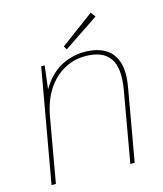

<svg xmlns="http://www.w3.org/2000/svg" viewBox="-106 -773 725 852"><g transform="rotate(-15 257.0 -347.0)"><path d="M25 0 117 -521H133L120 -414Q157 -477 208.5 -505Q260 -533 318 -533Q372 -533 409.5 -512.5Q447 -492 462.5 -447.5Q478 -403 465 -330L407 0H387L444 -325Q461 -422 429 -468Q397 -514 317 -514Q264 -514 218.5 -488.5Q173 -463 141.5 -415Q110 -367 97 -296L45 0ZM246 -564 237 -580 391 -694 407 -672Z"/></g></svg>

Font: DM Sans 10pt Thin
Style: Italic
Weight: 250
Italic angle: -10°
Version: Version 4.004;gftools[0.9.30]